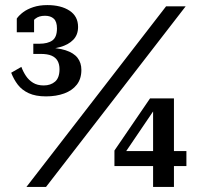

<svg xmlns="http://www.w3.org/2000/svg" viewBox="-20 -735 785 755"><path d="M152 -399Q127 -399 110 -409.5Q93 -420 82 -436.5Q71 -453 64 -472L24 -449Q34 -423 50 -402Q66 -381 93 -368.5Q120 -356 161 -356Q201 -356 232.5 -367.5Q264 -379 282 -402Q300 -425 300 -460Q300 -488 285 -507.5Q270 -527 237.5 -537.5Q205 -548 151 -548L143 -541Q184 -541 216.5 -550Q249 -559 268 -578.5Q287 -598 287 -629Q287 -671 253.5 -693Q220 -715 166 -715Q135 -715 111 -707Q87 -699 71 -687Q55 -675 46 -662V-608H114V-670Q107 -670 102.5 -664.5Q98 -659 96.5 -651Q95 -643 96 -634Q105 -650 119 -661.5Q133 -673 157 -673Q179 -673 191.5 -661.5Q204 -650 204 -623Q204 -589 186 -576Q168 -563 134 -563H111V-523H140Q167 -523 183 -516Q199 -509 206.5 -495.5Q214 -482 214 -463Q214 -429 196.5 -414Q179 -399 152 -399ZM633 -710H710L161 0H84ZM430 -82V-143L570 -348H605L593 -313L454 -108L458 -141H713V-82ZM664 0H582V-318L589 -348H664Z"/></svg>

Font: Roboto Serif 28pt Condensed Medium
Style: Regular
Weight: 500
Width: 3
Designer: Greg Gazdowicz
Foundry: Commercial Type
Version: Version 1.008